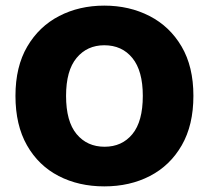

<svg xmlns="http://www.w3.org/2000/svg" viewBox="-20 -645 743 683"><path d="M668 -304Q668 -200 626.5 -128Q585 -56 513.5 -19Q442 18 351 18Q260 18 188.5 -19Q117 -56 76 -128Q35 -200 35 -304Q35 -408 77 -479.5Q119 -551 190.5 -588Q262 -625 351 -625Q440 -625 512 -588Q584 -551 626 -479.5Q668 -408 668 -304ZM488 -304Q488 -393 451 -438.5Q414 -484 351 -484Q290 -484 252.5 -439Q215 -394 215 -304Q215 -213 252.5 -168Q290 -123 352 -123Q414 -123 451 -168Q488 -213 488 -304Z"/></svg>

Font: Baloo Tamma 2 ExtraBold
Style: Regular
Weight: 800
Designer: Divya Kowshik, Shuchita Grover and Ek Type
Foundry: Ek Type
Version: Version 1.700